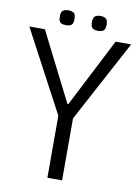

<svg xmlns="http://www.w3.org/2000/svg" viewBox="-110 -1040 802 1107"><g transform="rotate(10 291.0 -486.0)"><path d="M247 0V-363L-7 -841H84L287 -439H292L498 -841H589L333 -363V0ZM387 -885Q375 -885 365 -888Q355 -891 349.5 -900Q344 -909 344 -928Q344 -957 356.5 -964.5Q369 -972 387 -972Q405 -972 417.5 -964.5Q430 -957 430 -928Q430 -909 424.5 -900Q419 -891 409 -888Q399 -885 387 -885ZM199 -885Q187 -885 177 -888Q167 -891 161.5 -900Q156 -909 156 -928Q156 -957 168.5 -964.5Q181 -972 199 -972Q217 -972 229.5 -964.5Q242 -957 242 -928Q242 -909 236.5 -900Q231 -891 221 -888Q211 -885 199 -885Z"/></g></svg>

Font: Matangi Medium
Style: Regular
Weight: 500
Designer: Prashant Pant
Foundry: The Graphic Ant
Version: Version 3.002